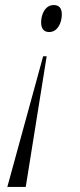

<svg xmlns="http://www.w3.org/2000/svg" viewBox="-20 -561 317 761"><path d="M193 -541C160 -541 143 -506 143 -472C143 -445 156 -434 175 -434C208 -434 225 -470 225 -504C225 -531 212 -541 193 -541ZM165 -338H151L9 180H82Z"/></svg>

Font: Noto Serif Display SemiCondensed Light
Style: Italic
Weight: 300
Width: 4
Italic angle: -12°
Designer: Monotype Design Team
Foundry: Monotype Imaging Inc.
Version: Version 2.009